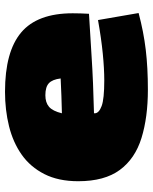

<svg xmlns="http://www.w3.org/2000/svg" viewBox="58 -658 610 766"><g transform="rotate(-90 363.0 -275.0)"><path d="M388 10Q278 10 195.5 -15.5Q113 -41 68 -102Q23 -163 23 -268Q23 -347 51.5 -403Q80 -459 129 -493.5Q178 -528 242.5 -544Q307 -560 380 -560Q540 -560 616.5 -495.5Q693 -431 693 -290Q693 -278 692.5 -258.5Q692 -239 691 -225Q619 -221 519.5 -214.5Q420 -208 294 -205Q294 -205 294 -201Q295 -185 323 -174.5Q351 -164 425 -164Q472 -164 532.5 -170Q593 -176 666 -189L694 -27Q619 -7 547.5 1.5Q476 10 388 10ZM294 -333Q326 -334 363 -335Q400 -336 433 -338Q429 -371 414 -385Q399 -399 366 -399Q337 -399 320 -384.5Q303 -370 294 -333Z"/></g></svg>

Font: Georama Extended Black
Style: Regular
Weight: 900
Width: 7
Designer: Jean-Baptiste Levee
Foundry: Production Type
Version: Version 1.000